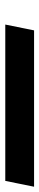

<svg xmlns="http://www.w3.org/2000/svg" viewBox="174 -214 149 727"><g transform="rotate(-90 248.5 149.5)"><path d="M519 95 497 204H-95L-73 95Z"/></g></svg>

Font: Gontserrat ExtraBold
Style: Italic
Weight: 800
Italic angle: -11.3°
Designer: Julieta Ulanovsky
Foundry: Julieta Ulanovsky
Version: Version 6.001